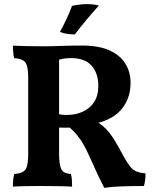

<svg xmlns="http://www.w3.org/2000/svg" viewBox="-20 -900 742 929"><path d="M484.5 9Q469.7 -19.3 458.3 -43.1Q446.8 -66.9 436.8 -90.1Q426.8 -113.2 415.4 -137.8Q399 -174.3 384.4 -200.2Q369.8 -226 351.5 -247.9Q333.2 -269.9 306.1 -292.8L345.6 -283.5Q318.6 -282.5 297.9 -282.2Q277.2 -281.9 253 -282.9L258.3 -348.2Q273.3 -345.7 283 -344.7Q292.6 -343.7 302.5 -343.7Q343.9 -343.7 378.5 -358.7Q413.1 -373.6 434.4 -404.8Q455.7 -436 455.7 -483.8Q455.7 -545.9 423.1 -582.4Q390.6 -618.9 323.1 -618.9Q305.3 -618.9 290.4 -616.6Q275.6 -614.3 259.2 -609.3L265.8 -636V-163.6Q265.8 -119.6 271.3 -97.2Q276.7 -74.8 289.1 -67.3Q301.6 -59.8 322.9 -58.3Q326.4 -48.8 327.7 -31.3Q328.9 -13.7 328.9 3Q309 1.5 281.3 1Q253.6 0.5 226.5 0.3Q199.4 0 180.7 0Q147.4 0 109.5 0.5Q71.7 1 42.4 3Q42.4 -15.8 43.9 -31Q45.5 -46.2 49 -58.3Q76 -60.3 90.7 -68.3Q105.5 -76.3 110.9 -97.4Q116.4 -118.5 116.4 -158.3V-519.8Q116.4 -559.5 110.9 -579.8Q105.5 -600.2 90.7 -608.4Q76 -616.7 48.5 -618.8Q44.9 -631.4 43.7 -649.7Q42.4 -668.1 42.4 -679Q65.3 -678 105.5 -677Q145.7 -676 189.6 -676Q224.3 -676 274.1 -677.8Q324 -679.6 377.5 -679.6Q459.2 -679.6 510.9 -655.7Q562.5 -631.9 587.1 -591.3Q611.7 -550.7 611.7 -501.1Q611.7 -444.2 588.6 -402Q565.6 -359.8 524.8 -334.5Q484 -309.3 430.7 -300.5L445.6 -313Q474.6 -294.9 493.6 -275.5Q512.6 -256 531.8 -225.4Q550.9 -194.7 578.9 -142.1Q595.7 -112.3 609.1 -95.2Q622.4 -78.1 639.5 -70.7Q656.5 -63.3 684.1 -61.3Q684.1 -44.1 682.3 -29.4Q680.5 -14.7 676.5 0Q617.5 0 567.7 1.8Q517.8 3.5 484.5 9ZM342.2 -733.6Q319.8 -733.6 303 -736.4Q286.1 -739.3 269.8 -745.4Q286.8 -775.7 302.6 -809.7Q318.4 -843.7 328.4 -871.5Q346.2 -875.6 364.4 -877.8Q382.7 -880.1 400.5 -880.1Q433.8 -880.1 458.4 -873.1Q427.2 -838.5 398.9 -804.7Q370.6 -771 342.2 -733.6Z"/></svg>

Font: Vollkorn
Style: Regular
Weight: 400
Designer: Friedrich Althausen
Foundry: Friedrich Althausen
Version: Version 5.001